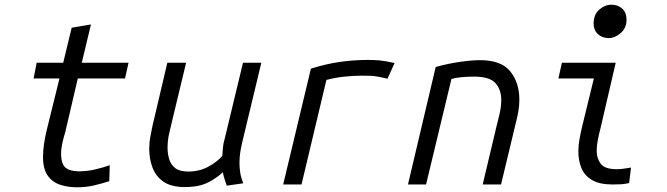

<svg xmlns="http://www.w3.org/2000/svg" viewBox="-20 -785 2840 817"><path d="M307 12Q270 12 237 1.5Q204 -9 183.5 -37Q163 -65 163 -117Q163 -144 167.5 -174Q172 -204 179 -232L233 -451H123L136 -518H249L285 -667L367 -681L328 -518H527L512 -451H311L258 -224Q251 -201 245.5 -177Q240 -153 240 -132Q240 -87 259 -71.5Q278 -56 315 -56Q351 -56 385 -64Q419 -72 447 -82L445 -14Q414 -4 380 4Q346 12 307 12Z M767 11Q710 11 677 -11Q644 -33 629.5 -70.5Q615 -108 615 -152Q615 -178 619.5 -202.5Q624 -227 629 -250L692 -518H772L713 -273Q709 -254 701 -222Q693 -190 693 -156Q693 -131 700 -107.5Q707 -84 726 -69.5Q745 -55 781 -55Q828 -55 866 -75.5Q904 -96 926 -122Q927 -138 928.5 -156Q930 -174 936 -194L1014 -518H1092L1012 -185Q1006 -160 1002.5 -138Q999 -116 999 -92Q999 -72 1002 -51.5Q1005 -31 1015 -5L945 5Q941 -7 936.5 -20Q932 -33 928 -52Q906 -30 867 -9.5Q828 11 767 11Z M1185 0 1303 -493Q1367 -513 1426 -521.5Q1485 -530 1545 -530Q1572 -530 1594.5 -528Q1617 -526 1659 -517L1629 -450Q1604 -456 1587 -459Q1570 -462 1555.5 -462.5Q1541 -463 1520 -463Q1484 -463 1446 -459Q1408 -455 1369 -445L1263 0Z M1716 0 1834 -500Q1884 -514 1935.5 -521.5Q1987 -529 2023 -529Q2113 -529 2151.5 -481Q2190 -433 2190 -360Q2190 -336 2185.5 -310Q2181 -284 2174 -258L2112 0H2034L2090 -236Q2098 -267 2105.5 -299Q2113 -331 2113 -359Q2113 -403 2088.5 -431Q2064 -459 1997 -459Q1969 -459 1943 -456.5Q1917 -454 1901 -449L1793 0Z M2587 0Q2531 0 2499 -19Q2467 -38 2454 -70Q2441 -102 2441 -140Q2441 -165 2445.5 -190.5Q2450 -216 2456 -242L2507 -451H2356L2371 -518H2600L2535 -238Q2528 -212 2523.5 -188Q2519 -164 2519 -143Q2519 -111 2536.5 -88Q2554 -65 2604 -65Q2623 -65 2639 -68Q2655 -71 2665 -72L2657 -5Q2659 -7 2643.5 -3.5Q2628 0 2587 0ZM2570 -623Q2542 -623 2524 -640Q2506 -657 2506 -685Q2506 -723 2530 -744Q2554 -765 2582 -765Q2609 -765 2627.5 -748.5Q2646 -732 2646 -701Q2646 -666 2621.5 -644.5Q2597 -623 2570 -623Z"/></svg>

Font: Ubuntu Sans Mono
Style: Italic
Weight: 400
Italic angle: -13.5°
Monospace: yes
Designer: Dalton Maag Ltd
Foundry: Dalton Maag Ltd
Version: Version 1.006